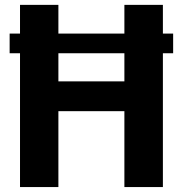

<svg xmlns="http://www.w3.org/2000/svg" viewBox="-20 -757 740 777"><path d="M19 -541.5V-621.1H61V-737.3H216.3V-621.1H483.4V-737.3H639.2V-621.1H680.7V-541.5H639.2V0H483.4V-307.1H216.3V0H61V-541.5ZM216.3 -427.7H483.4V-541.5H216.3Z"/></svg>

Font: Epilogue
Style: Bold
Weight: 700
Designer: Tyler Finck
Foundry: Etcetera Type Co
Version: Version 2.112